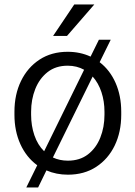

<svg xmlns="http://www.w3.org/2000/svg" viewBox="-20 -769 602 856"><path d="M44.4 -257.3V-271Q44.4 -347.7 73.7 -408Q103 -468.3 156.2 -503.2Q209.5 -538.1 281.7 -538.1Q337.4 -538.1 383.8 -516.6L420.9 -591.8H473.6L424.3 -491.7Q470.2 -456.5 495.4 -399.2Q520.5 -341.8 520.5 -271V-257.3Q520.5 -180.7 491.5 -120.4Q462.4 -60.1 408.9 -25.1Q355.5 9.8 282.7 9.8Q231 9.8 187 -9.3L149.9 66.9H97.2L146 -32.2Q97.7 -67.4 71 -126Q44.4 -184.6 44.4 -257.3ZM118.7 -271V-257.3Q118.7 -208.5 133.3 -165.8Q147.9 -123 176.8 -94.7L355 -458Q322.3 -476.1 281.7 -476.1Q228.5 -476.1 192.1 -447.5Q155.8 -418.9 137.2 -372.1Q118.7 -325.2 118.7 -271ZM445.8 -271Q445.8 -316.9 432.4 -357.9Q418.9 -398.9 393.1 -427.7L215.8 -66.9Q246.1 -52.7 282.7 -52.7Q335.9 -52.7 372.3 -80.8Q408.7 -108.9 427.2 -155.5Q445.8 -202.1 445.8 -257.3ZM216.8 -608.9 311 -749H400.4L278.8 -608.9Z"/></svg>

Font: Vazirmatn UI FD Light
Style: Regular
Weight: 300
Designer: Saber Rastikerdar
Foundry: Saber Rastikerdar
Version: Version 33.003